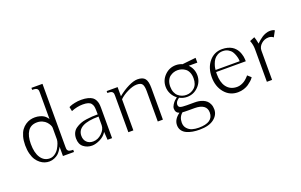

<svg xmlns="http://www.w3.org/2000/svg" viewBox="-100 -1119 2748 1754"><g transform="rotate(-20 1274.0 -241.5)"><path d="M335.9 0V-91.3Q333 -84.5 330.3 -79.1Q327.6 -73.7 315.4 -56.2Q303.2 -38.6 289.8 -27.1Q276.4 -15.6 253.2 -5.4Q230 4.9 204.1 4.9Q181.6 4.9 160.2 -2Q138.7 -8.8 117.4 -25.1Q96.2 -41.5 80.3 -65.4Q64.5 -89.4 54.7 -126.7Q44.9 -164.1 44.9 -210Q44.9 -256.3 55.4 -293.5Q65.9 -330.6 82.8 -353.8Q99.6 -377 122.3 -392.3Q145 -407.7 167.7 -413.8Q190.4 -419.9 213.9 -419.9Q240.2 -419.9 262.7 -413.3Q285.2 -406.7 297.9 -398.7Q310.5 -390.6 320.3 -379.9Q330.1 -369.1 332.5 -365Q335 -360.8 335.9 -358.4V-616.2Q335.9 -629.4 335 -635.7Q334 -642.1 328.9 -649.9Q323.7 -657.7 311.5 -660.9Q299.3 -664.1 278.3 -664.1V-683.6H385.7V-69.3Q385.7 -56.2 386.7 -49.8Q387.7 -43.5 392.8 -35.6Q397.9 -27.8 410.2 -24.7Q422.4 -21.5 443.4 -21.5V0ZM217.8 -370.1Q156.7 -370.1 127.2 -325.7Q97.7 -281.2 97.7 -204.1Q97.7 -116.2 129.9 -68.4Q162.1 -20.5 216.8 -20.5Q243.2 -20.5 266.8 -37.1Q290.5 -53.7 304.9 -77.1Q319.3 -100.6 327.6 -123.8Q335.9 -147 335.9 -162.1V-275.4Q335.9 -286.6 328.1 -302Q320.3 -317.4 306.4 -333Q292.5 -348.6 268.8 -359.4Q245.1 -370.1 217.8 -370.1Z M667 -425.8Q704.6 -425.8 731.9 -418.5Q759.3 -411.1 774.7 -399.9Q790 -388.7 799.1 -370.6Q808.1 -352.5 810.8 -335.4Q813.5 -318.4 813.5 -294.9V0H769.5L764.6 -78.1Q740.7 -39.6 697.8 -18.8Q654.8 2 620.1 2Q572.8 2 537.8 -25.6Q502.9 -53.2 502.9 -109.4Q502.9 -140.1 514.6 -164.1Q526.4 -188 547.9 -202.6Q569.3 -217.3 593.8 -227.1Q618.2 -236.8 650.4 -241.5Q682.6 -246.1 708.3 -247.6Q733.9 -249 764.6 -249Q764.6 -252.9 763.7 -293Q763.2 -314.5 759.8 -328.6Q756.3 -342.8 746.6 -355.7Q736.8 -368.7 717 -374.8Q697.3 -380.9 667 -380.9Q610.4 -380.9 553.7 -357.4L544.9 -399.4L559.1 -406.2Q573.2 -412.6 603.8 -419.2Q634.3 -425.8 667 -425.8ZM764.6 -144.5Q764.6 -144.5 764.6 -227.5Q556.6 -227.5 556.6 -115.2Q556.6 -77.1 579.8 -53.7Q603 -30.3 641.6 -30.3Q689 -30.3 726.8 -66.7Q764.6 -103 764.6 -144.5Z M914.1 -420.9H1020.5V-332Q1071.3 -374 1124.5 -399.9Q1177.7 -425.8 1213.9 -425.8Q1265.6 -425.8 1286.6 -399.2Q1307.6 -372.6 1307.6 -308.6V0H1257.8V-295.9Q1257.8 -343.3 1244.6 -363Q1231.4 -382.8 1191.4 -382.8Q1153.3 -382.8 1102.8 -358.2Q1052.2 -333.5 1020.5 -302.7V0H971.7V-354.5Q971.7 -367.7 970.7 -374Q969.7 -380.4 964.6 -388.2Q959.5 -396 947.3 -399.2Q935.1 -402.3 914.1 -402.3Z M1433.6 -273.4Q1433.6 -336.9 1479 -382.3Q1524.4 -427.7 1587.9 -427.7Q1619.6 -427.7 1649.9 -414.6L1781.2 -428.7V-381.8H1697.8Q1742.2 -336.4 1742.2 -273.4Q1742.2 -210 1696.8 -164.6Q1651.4 -119.1 1587.9 -119.1Q1549.3 -119.1 1514.6 -137.7Q1477.5 -112.8 1477.5 -84Q1477.5 -62 1494.4 -55.4Q1511.2 -48.8 1556.6 -48.8H1633.8Q1654.8 -48.8 1673.8 -45.9Q1692.9 -43 1712.9 -34.7Q1732.9 -26.4 1747.6 -13.2Q1762.2 0 1771.7 22Q1781.2 43.9 1781.2 72.3Q1781.2 126.5 1732.9 163.8Q1684.6 201.2 1592.8 201.2Q1556.2 201.2 1525.4 195.8Q1494.6 190.4 1468 178.2Q1441.4 166 1426.3 144Q1411.1 122.1 1411.1 91.8Q1411.1 35.2 1471.2 -7.3Q1435.5 -19.5 1435.5 -59.6Q1435.5 -77.6 1448.5 -97.9Q1461.4 -118.2 1473.6 -129.2Q1485.8 -140.1 1497.1 -148.4Q1467.8 -169.9 1450.7 -202.9Q1433.6 -235.8 1433.6 -273.4ZM1473.6 -259.8Q1473.6 -228.5 1483.6 -204.3Q1493.7 -180.2 1510.5 -166.3Q1527.3 -152.3 1546.9 -145.5Q1566.4 -138.7 1587.9 -138.7Q1632.8 -138.7 1666.5 -169.2Q1700.2 -199.7 1700.2 -259.8Q1700.2 -292 1689.7 -316.4Q1679.2 -340.8 1661.9 -353.8Q1644.5 -366.7 1625.7 -372.8Q1606.9 -378.9 1586.9 -378.9Q1566.9 -378.9 1548.1 -372.8Q1529.3 -366.7 1512 -353.8Q1494.6 -340.8 1484.1 -316.4Q1473.6 -292 1473.6 -259.8ZM1552.7 0Q1514.6 0 1499 -2Q1460 29.8 1460 85Q1460 119.6 1480.2 142.3Q1500.5 165 1528.6 173.3Q1556.6 181.6 1591.8 181.6Q1732.4 181.6 1732.4 85Q1732.4 43 1702.6 21.5Q1672.9 0 1615.2 0Z M2034.2 -420.9Q2063 -420.9 2086.9 -414.6Q2110.8 -408.2 2127.4 -398.4Q2144 -388.7 2157 -374.5Q2169.9 -360.4 2177.5 -346.4Q2185.1 -332.5 2190.4 -316.4Q2195.8 -300.3 2197.8 -288.6Q2199.7 -276.9 2200.7 -264.6Q2201.7 -252.4 2201.4 -248.5Q2201.2 -244.6 2201.2 -242.2H1913.1Q1912.6 -231.9 1912.6 -222.2Q1912.6 -143.1 1944.8 -98.6Q1981 -48.8 2048.8 -48.8Q2068.4 -48.8 2088.1 -56.2Q2107.9 -63.5 2121.1 -72.5Q2134.3 -81.5 2146.5 -93.3Q2158.7 -105 2162.4 -109.6Q2166 -114.3 2168 -117.2L2202.1 -86.9L2195.8 -78.1Q2189.5 -68.8 2175.5 -56.2Q2161.6 -43.5 2143.3 -30.8Q2125 -18.1 2097.2 -9Q2069.3 0 2039.1 0Q1959.5 0 1909.4 -60.5Q1859.4 -121.1 1859.4 -210.9Q1859.4 -303.7 1908.7 -362.3Q1958 -420.9 2034.2 -420.9ZM1915 -261.7H2149.4Q2149.4 -270.5 2147.7 -283.7Q2146 -296.9 2138.9 -318.6Q2131.8 -340.3 2120.4 -357.9Q2108.9 -375.5 2086.4 -388.4Q2064 -401.4 2034.2 -401.4Q2004.9 -401.4 1982.2 -388.2Q1959.5 -375 1947.5 -357.7Q1935.5 -340.3 1927.7 -318.4Q1919.9 -296.4 1917.7 -283.7Q1915.5 -271 1915 -261.7Z M2318.4 0V-318.4Q2318.4 -360.4 2301.8 -402.3L2349.6 -421.9Q2356.9 -404.8 2367.2 -353.5Q2370.1 -356.9 2376 -362.8Q2381.8 -368.7 2396.2 -380.9Q2410.6 -393.1 2425.8 -402.8Q2440.9 -412.6 2461.7 -420.2Q2482.4 -427.7 2501 -427.7Q2533.2 -427.7 2547.9 -417L2516.6 -359.4L2511.7 -363.3Q2506.8 -367.7 2495.4 -371.8Q2483.9 -376 2470.7 -376Q2430.2 -376 2399.7 -348.9Q2369.1 -321.8 2369.1 -284.2V0Z"/></g></svg>

Font: Buda Light
Style: Regular
Weight: 300
Version: Version 1.003